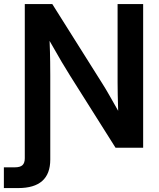

<svg xmlns="http://www.w3.org/2000/svg" viewBox="-65 -748 806 972"><path d="M-45.4 204.1V99.1H9.8Q37.1 99.1 48.8 88.1Q60.5 77.1 60.5 53.2V-727.5H199.7L455.1 -321.8Q468.3 -301.3 489.7 -263.7Q511.2 -226.1 533.2 -187Q531.7 -228 531 -268.8Q530.3 -309.6 530.3 -331.1V-727.5H659.7V0H520L289.6 -365.2Q273.9 -389.6 246.6 -435.8Q219.2 -481.9 186 -541Q188.5 -480.5 189 -435.1Q189.5 -389.6 189.5 -365.7V59.6Q189.5 204.1 27.3 204.1Z"/></svg>

Font: Inter Display SemiBold
Style: Regular
Weight: 600
Designer: Rasmus Andersson
Foundry: rsms
Version: Version 4.001;git-9221beed3